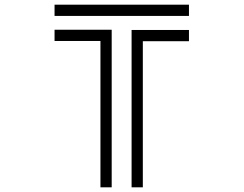

<svg xmlns="http://www.w3.org/2000/svg" viewBox="-20 -800 1040 820"><path d="M213 -780H787V-732H213ZM409 -625H213V-673H457V0H409ZM542 -672H787V-624H590V0H542Z"/></svg>

Font: Train One
Style: Regular
Weight: 400
Designer: Fontworks Inc.
Foundry: Fontworks Inc.
Version: Version 1.100